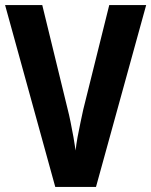

<svg xmlns="http://www.w3.org/2000/svg" viewBox="-20 -734 594 754"><path d="M554 -714 357 0H197L0 -714H146L246 -304Q251 -285 257 -255.5Q263 -226 268.5 -195.5Q274 -165 277 -143Q279 -165 284.5 -195Q290 -225 296.5 -255Q303 -285 307 -304L409 -714Z"/></svg>

Font: Noto Sans Condensed
Style: Bold
Weight: 700
Width: 3
Designer: Monotype Design Team
Foundry: Monotype Imaging Inc.
Version: Version 2.013; ttfautohint (v1.8.4.7-5d5b)